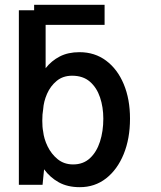

<svg xmlns="http://www.w3.org/2000/svg" viewBox="-20 -770 669 800"><path d="M521.7 -275.6Q521.7 -192.5 495.4 -128Q469.1 -63.6 422.1 -26.8Q375 9.9 312.5 9.9Q261.4 9.9 225 -10.3Q188.6 -30.5 163.7 -64.6L157.3 0H58.6V-727.3H122.2V-750H415.8V-666.5H170.1V-485.8Q194.2 -516.7 228.9 -534.6Q263.5 -552.6 311.1 -552.6Q375 -552.6 422.2 -517.2Q469.5 -481.9 495.6 -419.4Q521.7 -356.9 521.7 -275.6ZM410.5 -275.6Q410.5 -323.5 396.8 -364.2Q383.2 -404.8 354.6 -429.7Q326 -454.5 280.5 -454.5Q242.5 -454.5 216.4 -433.1Q190.3 -411.6 176.1 -379.3Q161.9 -346.9 159.8 -314.3Q156.2 -295.1 156.2 -267.2Q156.2 -239.3 159.8 -222.3Q163 -191.8 178.4 -160Q193.9 -128.2 220.5 -106.5Q247.2 -84.9 284.8 -84.9Q326.7 -84.9 354.6 -110.6Q382.5 -136.4 396.5 -179.7Q410.5 -223 410.5 -275.6Z"/></svg>

Font: Interface Medium
Style: Regular
Weight: 500
Designer: Rasmus Andersson
Foundry: rsms
Version: Version 1.8